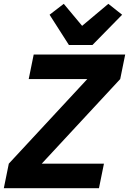

<svg xmlns="http://www.w3.org/2000/svg" viewBox="-31 -983 674 1003"><path d="M452 -748 607 -906 535 -963 398 -848 302 -963 228 -906 329 -748ZM512 -128H187L597 -570L623 -698H145L119 -570H425L15 -128L-11 0H486Z"/></svg>

Font: Braiins Sans
Style: Bold Italic
Weight: 700
Italic angle: -11.31°
Designer: Mike Abbink, Paul van der Laan, Pieter van Rosmalen, Jiri Chlebus, Lubos Buracinsky
Foundry: Bold Monday, Sudetype
Version: Version 1.000;hotconv 1.0.109;makeotfexe 2.5.65596